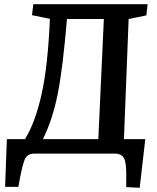

<svg xmlns="http://www.w3.org/2000/svg" viewBox="-20 -720 737 900"><path d="M3.9 155.8 12.2 -67.9H97.2Q145.5 -146 175 -278.8Q204.6 -411.6 213.9 -631.8L129.9 -648.9L136.2 -700.2H671.9L666 -647.9L583 -630.9L561 -67.9H661.1L634.8 160.2L571.8 157.2Q571.8 140.6 571.8 125.5Q571.8 110.4 571.8 96.9Q571.8 83.5 571.3 72Q570.8 60.5 569.3 50.5Q567.9 40.5 565.7 32.5Q563.5 24.4 559.3 18.3Q555.2 12.2 549.6 8.3Q543.9 4.4 536.1 2.2Q528.3 0 518.1 0H141.1Q107.9 0 95.7 28.1Q83.5 56.2 67.4 148.9Q66.4 153.3 65.9 155.8ZM181.2 -67.9H440.9L466.8 -630.9H293.9Q274.4 -398.9 250.5 -279.3Q226.6 -159.7 181.2 -67.9Z"/></svg>

Font: Literata Book SemiBold
Style: Italic
Weight: 600
Italic angle: -3°
Designer: Latin by Veronika Burian and Jose Scaglione. Greek by Irene Vlachou. Cyrillic by Vera Evstafieva
Foundry: TypeTogether
Version: Version 1.003;PS 001.003;hotconv 1.0.88;makeotf.lib2.5.64775